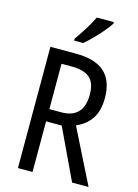

<svg xmlns="http://www.w3.org/2000/svg" viewBox="-138 -1017 785 1092"><g transform="rotate(15 254.5 -471.5)"><path d="M228 -714Q345 -714 400 -663.5Q455 -613 455 -512Q455 -437 424 -390.5Q393 -344 336 -320L496 0H399L258 -298H166V0H80V-714ZM227 -637H166V-370H235Q367 -370 367 -508Q367 -577 333 -607Q299 -637 227 -637ZM392 -934Q379 -913 355 -884.5Q331 -856 303.5 -828.5Q276 -801 255 -783H201V-794Q227 -831 251.5 -870Q276 -909 292 -943H392Z"/></g></svg>

Font: Noto Sans Malayalam Condensed
Style: Regular
Weight: 400
Width: 3
Designer: Jelle Bosma - Monotype Design Team
Foundry: Monotype Imaging Inc.
Version: Version 2.104; ttfautohint (v1.8.4.7-5d5b)